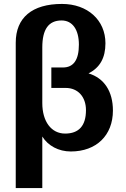

<svg xmlns="http://www.w3.org/2000/svg" viewBox="-20 -756 638 976"><path d="M293 -652C348 -652 381 -606 381 -529C381 -452 354 -413 300 -413H241V-309H314C376 -309 417 -264 417 -196C417 -117 381 -77 311 -77C241 -77 195 -138 195 -232V-515C195 -607 227 -652 293 -652ZM295 -736C143 -736 60 -666 60 -539V200H195V-62C224 -15 278 14 340 14C470 14 554 -68 554 -194C554 -291 510 -359 430 -383C488 -412 516 -462 516 -536C516 -654 425 -736 295 -736Z"/></svg>

Font: Perun
Style: Bold
Weight: 700
Foundry: Copyright (c) Stefan Peev, Context Ltd, 2016
Version: Version 1.089